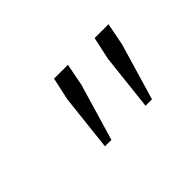

<svg xmlns="http://www.w3.org/2000/svg" viewBox="-48 -884 696 696"><g transform="rotate(-45 300.0 -536.0)"><path d="M194 -384 218 -601 237 -688H308L291 -601L227 -384ZM402 -384 426 -601 445 -688H516L499 -601L435 -384Z"/></g></svg>

Font: TypoPRO Source Code Pro
Style: Italic
Weight: 300
Italic angle: -11°
Monospace: yes
Designer: Paul D. Hunt, Teo Tuominen
Foundry: Adobe Systems Incorporated
Version: Version 1.030;PS 1.0;hotconv 1.0.84;makeotf.lib2.5.63406